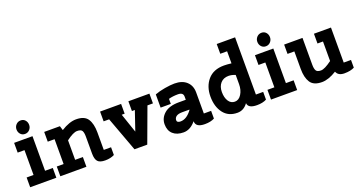

<svg xmlns="http://www.w3.org/2000/svg" viewBox="-44 -1386 3793 2034"><g transform="rotate(-20 1852.5 -369.5)"><path d="M41 -390V-500H248V-110H335V0H40V-110H118V-390ZM183 -549Q152 -549 132.5 -571Q113 -593 113 -624Q113 -655 134 -677.5Q155 -700 186.5 -700Q218 -700 237 -678Q256 -656 256 -625Q256 -594 235 -571.5Q214 -549 183 -549Z M587 -110H674V0H380V-110H457V-390H380V-500H557L572 -451Q666 -510 742 -510Q836 -510 872 -455Q908 -400 908 -303V-105H990V-18Q947 5 886 5Q825 5 801.5 -22Q778 -49 778 -110V-303Q778 -347 766 -368.5Q754 -390 710 -390Q666 -390 587 -330Z M1010 -390V-500H1247V-390H1214L1288 -173L1362 -390H1329V-500H1566V-390H1504L1360 0H1216L1072 -390Z M1827 -307H1906V-343Q1906 -390 1847 -390Q1788 -390 1742 -377V-320H1627V-469Q1676 -488 1741.5 -499Q1807 -510 1851 -510Q1938 -510 1987 -464.5Q2036 -419 2036 -343V-105H2118V-18Q2075 5 2010 5Q1906 5 1906 -65Q1844 10 1768 10Q1692 10 1649 -29Q1606 -68 1606 -138.5Q1606 -209 1662 -258Q1718 -307 1827 -307ZM1777 -110Q1846 -110 1906 -192V-196H1826Q1780 -196 1758 -180Q1736 -164 1736 -137Q1736 -110 1777 -110Z M2623 -750V-105H2705V-18Q2662 5 2597 5Q2498 5 2493 -55Q2447 10 2375 10Q2273 10 2218 -62.5Q2163 -135 2163 -248.5Q2163 -362 2226.5 -436Q2290 -510 2409 -510Q2443 -510 2493 -504V-640H2416V-750ZM2493 -270V-373Q2454 -390 2416 -390Q2360 -390 2326.5 -352.5Q2293 -315 2293 -252.5Q2293 -190 2318.5 -150Q2344 -110 2389 -110Q2434 -110 2463.5 -157Q2493 -204 2493 -270Z M2756 -390V-500H2963V-110H3050V0H2755V-110H2833V-390ZM2898 -549Q2867 -549 2847.5 -571Q2828 -593 2828 -624Q2828 -655 2849 -677.5Q2870 -700 2901.5 -700Q2933 -700 2952 -678Q2971 -656 2971 -625Q2971 -594 2950 -571.5Q2929 -549 2898 -549Z M3328 11Q3234 11 3198 -44.5Q3162 -100 3162 -197V-395H3085V-500H3292V-197Q3292 -153 3304.5 -131Q3317 -109 3359 -109Q3401 -109 3483 -170V-390H3421V-500H3613V-105H3695V-18Q3652 5 3582.5 5Q3513 5 3493 -46Q3401 11 3328 11Z"/></g></svg>

Font: Cherry Swash
Style: Bold
Weight: 700
Designer: Kasatkina Nataliya
Foundry: Nataliya Kasatkina
Version: Version 1.001